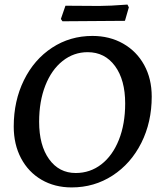

<svg xmlns="http://www.w3.org/2000/svg" viewBox="-20 -807 699 839"><path d="M40 -254Q40 -366 84.5 -456.5Q129 -547 207.5 -598.5Q286 -650 384 -650Q459 -650 518 -616.5Q577 -583 610 -523Q643 -463 643 -385Q643 -273 597.5 -182.5Q552 -92 472 -40Q392 12 293 12Q219 12 161.5 -21.5Q104 -55 72 -115.5Q40 -176 40 -254ZM527 -355Q527 -458 482.5 -518.5Q438 -579 363 -579Q302 -579 253.5 -540.5Q205 -502 178 -433Q151 -364 151 -275Q151 -172 194.5 -111.5Q238 -51 311 -51Q374 -51 423 -89Q472 -127 499.5 -196Q527 -265 527 -355ZM526 -716 389 -715 253 -714 246 -724 266 -782 413 -781Q459 -781 537 -787L543 -775Z"/></svg>

Font: Alegreya Medium
Style: Italic
Weight: 500
Italic angle: -7°
Designer: Juan Pablo del Peral
Foundry: Huerta Tipografica
Version: Version 2.008; ttfautohint (v1.8)